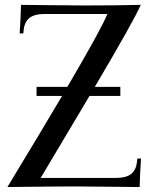

<svg xmlns="http://www.w3.org/2000/svg" viewBox="-20 -752 597 772"><path d="M411.6 -695.8H159.2Q118.7 -695.8 98.6 -679.9Q78.6 -664.1 75.2 -631.3L73.7 -617.7H59.1Q63.5 -686 64.5 -732.4Q110.4 -732.4 198.7 -731Q220.7 -731 249 -730.7Q277.3 -730.5 292.5 -730.2Q307.6 -730 315.9 -730Q443.8 -730 545.9 -732.4Q522 -675.3 361.3 -402.8H463.9V-366.2H339.8Q174.3 -87.9 143.6 -36.6H446.8Q487.3 -36.6 507.3 -52.5Q527.3 -68.4 530.8 -101.1L532.2 -114.7H546.9Q542.5 -46.4 541.5 0Q516.6 0 415.3 -1.2Q314 -2.4 282.7 -2.4Q213.9 -2.4 9.8 0Q154.3 -238.3 229.5 -366.2H127V-402.8H251Q391.6 -643.1 411.6 -695.8Z"/></svg>

Font: Flanker
Style: Regular
Weight: 400
Designer: Flanker
Foundry: Flanker
Version: Version 2.027